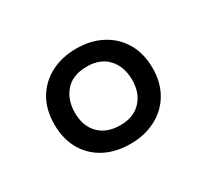

<svg xmlns="http://www.w3.org/2000/svg" viewBox="-71 -828 527 488"><g transform="rotate(-30 192.0 -583.5)"><path d="M192 -444Q149 -444 116.5 -461Q84 -478 66 -509.5Q48 -541 48 -583Q48 -627 66.5 -658Q85 -689 117.5 -706Q150 -723 192 -723Q234 -723 266.5 -706Q299 -689 317.5 -657.5Q336 -626 336 -583Q336 -541 317.5 -509.5Q299 -478 266 -461Q233 -444 192 -444ZM193 -498Q232 -498 254 -521.5Q276 -545 276 -583Q276 -622 254 -646Q232 -670 193 -670Q151 -670 129.5 -645.5Q108 -621 108 -583Q108 -544 130.5 -521Q153 -498 193 -498Z"/></g></svg>

Font: Noto Sans Condensed
Style: Regular
Weight: 400
Width: 3
Version: Version 2.013